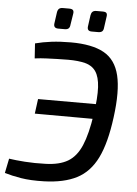

<svg xmlns="http://www.w3.org/2000/svg" viewBox="-59 -917 696 974"><g transform="rotate(5 289.0 -430.0)"><path d="M277 -702Q385 -702 445.5 -668.5Q506 -635 525 -556Q544 -477 526 -342Q509 -210 471.5 -134Q434 -58 368.5 -24.5Q303 9 202 12Q133 14 85 6Q37 -2 1 -13L16 -87Q48 -82 97 -78.5Q146 -75 202 -77Q273 -79 316 -104.5Q359 -130 384 -188.5Q409 -247 424 -348Q437 -435 434 -487.5Q431 -540 412 -567.5Q393 -595 357.5 -604Q322 -613 271 -613Q242 -613 214.5 -612Q187 -611 159.5 -610Q132 -609 101 -605L96 -681Q134 -691 178.5 -696.5Q223 -702 277 -702ZM505 -401 493 -325 126 -326 136 -401ZM253 -872Q268 -872 273 -866Q278 -860 276 -848L267 -791Q266 -778 259.5 -772Q253 -766 240 -766H207Q182 -766 185 -790L193 -847Q195 -860 201.5 -866Q208 -872 222 -872ZM424 -872Q439 -872 443.5 -866Q448 -860 446 -848L438 -791Q437 -778 430.5 -772Q424 -766 410 -766H377Q353 -766 356 -790L364 -848Q366 -860 372.5 -866Q379 -872 393 -872Z"/></g></svg>

Font: Exo 2 Medium
Style: Italic
Weight: 500
Italic angle: -8°
Designer: Natanael Gama
Foundry: Natanael Gama
Version: Version 2.010